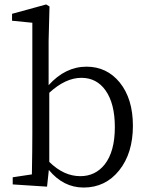

<svg xmlns="http://www.w3.org/2000/svg" viewBox="-20 -827 667 861"><path d="M355 14Q264 14 199 -65L191 10L37 0V-32L123 -45Q125 -155 125 -228V-725L34 -734V-765L187 -807L202 -798L198 -644V-445Q273 -528 368 -528Q459 -528 517 -457Q576 -384 576 -263Q576 -140 514.5 -63Q453 14 355 14ZM340 -37Q407 -37 449 -89Q495 -147 495 -257Q495 -363 453 -422Q413 -478 345 -478Q274 -478 201 -411V-101Q266 -37 340 -37Z"/></svg>

Font: Cactus Classical Serif
Style: Regular
Weight: 400
Designer: Henry Chan (via Glyphwiki)、田海東、宇文滿月
Foundry: Moonlit Owen
Version: Version 1.000